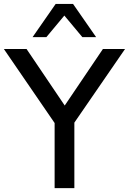

<svg xmlns="http://www.w3.org/2000/svg" viewBox="-40 -972 666 992"><path d="M344.2 0V-338.4L606 -718.8H491.7L294.4 -426.8L97.2 -718.8H-20L242.2 -336.4V0ZM199.7 -780.3 292.5 -891.6 385.3 -780.3H456.5L337.4 -951.7H247.6L128.4 -780.3Z"/></svg>

Font: Winston
Style: Regular
Weight: 400
Designer: Vernon Adams, Kim Jin-seong, David Berlow, Cristiano Sobral
Foundry: The Winston Project Authors
Version: Version 3.004